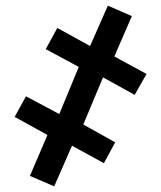

<svg xmlns="http://www.w3.org/2000/svg" viewBox="-20 -655 569 680"><path d="M362 -635 299 -492 183 -556 142 -481 259 -418 190 -251 72 -314 32 -241 148 -177 86 -32 172 5 235 -139 348 -77 388 -151 275 -214 345 -381 457 -319 499 -393 385 -455 447 -598Z"/></svg>

Font: Noto Sans Display SemiCondensed
Style: Bold
Weight: 700
Width: 4
Designer: Monotype Design Team
Foundry: Monotype Imaging Inc.
Version: Version 1.900